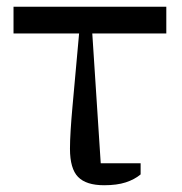

<svg xmlns="http://www.w3.org/2000/svg" viewBox="-20 -536 538 568"><path d="M396 -20Q378 -5 352 3.5Q326 12 288 12Q235 12 211 -12.5Q187 -37 187 -96Q187 -119 189 -151Q191 -183 194 -216L214 -437H20V-516H472V-437H253L278 -53H396Z"/></svg>

Font: IBM Plex Serif
Style: Regular
Weight: 400
Designer: Mike Abbink, Paul van der Laan, Pieter van Rosmalen
Foundry: Bold Monday
Version: Version 3.001